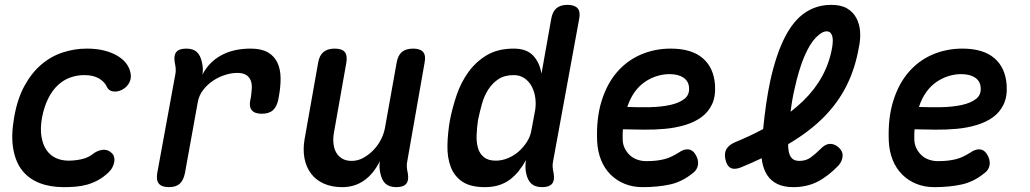

<svg xmlns="http://www.w3.org/2000/svg" viewBox="-20 -760 4240 790"><path d="M38 -276Q51 -352 80 -405.5Q109 -459 149 -493.5Q189 -528 237.5 -544Q286 -560 337 -560Q378 -560 409 -552Q440 -544 462 -531Q484 -518 497 -502Q510 -486 515 -468Q523 -443 513 -422Q503 -401 481 -390Q462 -381 444.5 -384Q427 -387 420 -402Q411 -423 387.5 -437Q364 -451 327 -451Q297 -451 269 -441Q241 -431 218 -409.5Q195 -388 178.5 -355Q162 -322 153 -277Q145 -232 150.5 -198.5Q156 -165 171 -143Q186 -121 209.5 -110Q233 -99 262 -99Q289 -99 316 -105Q343 -111 363 -127Q381 -141 402 -143.5Q423 -146 439 -131Q446 -125 449 -115.5Q452 -106 450.5 -95.5Q449 -85 443.5 -73.5Q438 -62 427 -51Q406 -31 384 -19Q362 -7 339 -0.5Q316 6 291.5 8Q267 10 242 10Q186 10 142.5 -7Q99 -24 71.5 -58.5Q44 -93 34.5 -147.5Q25 -202 38 -276Z M675 10Q646 10 634 -4Q622 -18 627 -48L701 -452Q704 -465 703 -477.5Q702 -490 699 -503Q694 -532 705.5 -546Q717 -560 746 -560Q775 -560 790 -546Q805 -532 811 -503Q814 -491 814.5 -478Q815 -465 813 -453Q839 -504 889.5 -532Q940 -560 1011 -560Q1055 -560 1081.5 -545Q1108 -530 1121 -503Q1134 -476 1134.5 -439.5Q1135 -403 1127 -361L1125 -350Q1119 -321 1103 -306.5Q1087 -292 1057 -292Q1028 -292 1016 -306.5Q1004 -321 1010 -349L1012 -358Q1015 -378 1016 -396.5Q1017 -415 1011.5 -429Q1006 -443 993 -451.5Q980 -460 956 -460Q932 -460 905.5 -451.5Q879 -443 856 -427.5Q833 -412 816 -390Q799 -368 794 -341L741 -48Q735 -18 719.5 -4Q704 10 675 10Z M1611 10Q1582 10 1566.5 -4Q1551 -18 1545 -47Q1542 -59 1541.5 -72Q1541 -85 1543 -97Q1518 -46 1479 -18Q1440 10 1388 10Q1345 10 1312.5 -4.5Q1280 -19 1260 -45.5Q1240 -72 1233 -107.5Q1226 -143 1233 -186L1289 -502Q1294 -532 1311 -546Q1328 -560 1357 -560Q1387 -560 1398.5 -546Q1410 -532 1405 -502L1354 -214Q1350 -192 1352 -171Q1354 -150 1362.5 -134Q1371 -118 1387 -108Q1403 -98 1427 -98Q1453 -98 1476 -111Q1499 -124 1517.5 -143.5Q1536 -163 1548 -187Q1560 -211 1564 -234L1612 -502Q1617 -532 1633.5 -546Q1650 -560 1680 -560Q1709 -560 1721 -546Q1733 -532 1727 -502L1656 -98Q1653 -85 1654 -72.5Q1655 -60 1658 -47Q1663 -18 1651.5 -4Q1640 10 1611 10Z M2256 -98Q2253 -85 2254 -72.5Q2255 -60 2258 -47Q2263 -18 2251.5 -4Q2240 10 2211 10Q2182 10 2166.5 -4Q2151 -18 2145 -47Q2142 -59 2142 -73.5Q2142 -88 2144 -101Q2130 -76 2114 -56Q2098 -36 2078 -21Q2058 -6 2032.5 2Q2007 10 1975 10Q1916 10 1882.5 -12.5Q1849 -35 1834.5 -73.5Q1820 -112 1821 -161.5Q1822 -211 1831 -264Q1841 -316 1859 -369Q1877 -422 1908 -464.5Q1939 -507 1984 -533.5Q2029 -560 2094 -560Q2146 -560 2173 -532Q2200 -504 2208 -457L2248 -682Q2253 -712 2269.5 -726Q2286 -740 2315 -740Q2344 -740 2356.5 -726Q2369 -712 2363 -682ZM2020 -99Q2045 -99 2069.5 -109Q2094 -119 2114 -136.5Q2134 -154 2148.5 -177Q2163 -200 2167 -227L2182 -307Q2186 -332 2182.5 -357.5Q2179 -383 2168 -404Q2157 -425 2138 -438Q2119 -451 2094 -451Q2056 -451 2031 -434.5Q2006 -418 1989 -391.5Q1972 -365 1963 -332.5Q1954 -300 1947 -267Q1942 -234 1941 -203.5Q1940 -173 1947 -150Q1954 -127 1971.5 -113Q1989 -99 2020 -99Z M2840 -127Q2855 -104 2852 -82.5Q2849 -61 2831 -48Q2787 -12 2737 -1Q2687 10 2624 10Q2584 10 2550.5 -3.5Q2517 -17 2492 -42Q2467 -67 2453 -102Q2439 -137 2437 -179Q2433 -272 2455 -343.5Q2477 -415 2518.5 -463Q2560 -511 2617 -535.5Q2674 -560 2740 -560Q2825 -560 2871 -521Q2917 -482 2922 -410Q2925 -363 2909.5 -330.5Q2894 -298 2865.5 -277.5Q2837 -257 2798.5 -245.5Q2760 -234 2717 -230Q2674 -226 2629 -226.5Q2584 -227 2543 -228Q2542 -219 2542 -209V-188Q2542 -167 2550.5 -150Q2559 -133 2572 -121Q2585 -109 2602.5 -103Q2620 -97 2639 -97Q2662 -97 2679.5 -99Q2697 -101 2713 -105Q2729 -109 2743.5 -116Q2758 -123 2774 -133Q2792 -146 2810 -145.5Q2828 -145 2840 -127ZM2561 -320Q2607 -318 2653.5 -319Q2700 -320 2737 -328Q2774 -336 2796 -353Q2818 -370 2815 -401Q2814 -414 2808 -424Q2802 -434 2791.5 -441Q2781 -448 2766.5 -451.5Q2752 -455 2734 -455Q2709 -455 2683 -447Q2657 -439 2633.5 -423Q2610 -407 2591.5 -381.5Q2573 -356 2561 -320Z M3431 -80Q3388 -35 3344 -12.5Q3300 10 3244 10Q3205 10 3178.5 -3Q3152 -16 3137 -39Q3122 -62 3116 -94Q3115 -101 3114 -109Q3074 -90 3028 -71Q3002 -61 2986.5 -69Q2971 -77 2965 -103Q2959 -129 2969 -146.5Q2979 -164 3005 -175Q3068 -201 3120 -229Q3131 -341 3149 -426Q3173 -535 3208.5 -605Q3244 -675 3292 -707.5Q3340 -740 3400 -740Q3441 -740 3466 -725Q3491 -710 3504 -685Q3517 -660 3519 -629Q3521 -598 3514 -566Q3499 -479 3463.5 -408Q3428 -337 3369 -277.5Q3310 -218 3225 -168L3223 -166V-156Q3224 -137 3229 -124Q3234 -111 3243.5 -104.5Q3253 -98 3270 -98Q3296 -98 3315.5 -112Q3335 -126 3356 -147Q3375 -167 3393.5 -168Q3412 -169 3429 -155Q3448 -139 3447 -118.5Q3446 -98 3431 -80ZM3233 -300Q3261 -322 3285 -345Q3334 -393 3363.5 -447.5Q3393 -502 3404 -565Q3406 -577 3406.5 -589.5Q3407 -602 3404.5 -611Q3402 -620 3396.5 -625.5Q3391 -631 3381 -631Q3362 -631 3337 -605.5Q3312 -580 3289.5 -527.5Q3267 -475 3249 -393Q3239 -351 3233 -300Z M4040 -127Q4055 -104 4052 -82.5Q4049 -61 4031 -48Q3987 -12 3937 -1Q3887 10 3824 10Q3784 10 3750.5 -3.5Q3717 -17 3692 -42Q3667 -67 3653 -102Q3639 -137 3637 -179Q3633 -272 3655 -343.5Q3677 -415 3718.5 -463Q3760 -511 3817 -535.5Q3874 -560 3940 -560Q4025 -560 4071 -521Q4117 -482 4122 -410Q4125 -363 4109.5 -330.5Q4094 -298 4065.5 -277.5Q4037 -257 3998.5 -245.5Q3960 -234 3917 -230Q3874 -226 3829 -226.5Q3784 -227 3743 -228Q3742 -219 3742 -209V-188Q3742 -167 3750.5 -150Q3759 -133 3772 -121Q3785 -109 3802.5 -103Q3820 -97 3839 -97Q3862 -97 3879.5 -99Q3897 -101 3913 -105Q3929 -109 3943.5 -116Q3958 -123 3974 -133Q3992 -146 4010 -145.5Q4028 -145 4040 -127ZM3761 -320Q3807 -318 3853.5 -319Q3900 -320 3937 -328Q3974 -336 3996 -353Q4018 -370 4015 -401Q4014 -414 4008 -424Q4002 -434 3991.5 -441Q3981 -448 3966.5 -451.5Q3952 -455 3934 -455Q3909 -455 3883 -447Q3857 -439 3833.5 -423Q3810 -407 3791.5 -381.5Q3773 -356 3761 -320Z"/></svg>

Font: Maple Mono NL SemiBold
Style: Italic
Weight: 600
Italic angle: -10°
Monospace: yes
Designer: subframe7536
Version: Version 7.000